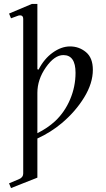

<svg xmlns="http://www.w3.org/2000/svg" viewBox="-20 -704 540 976"><path d="M364 -334Q364 -424 302 -424Q257 -424 213.5 -362Q170 -300 170 -232V-27Q222 -53 260 -88Q309 -134 336.5 -199Q364 -264 364 -334ZM36 252 26 228 78 206Q98 197 98 178V-608Q98 -626 82 -626Q75 -626 66 -622L36 -611L26 -635L142 -684H170V-352L176 -350Q204 -405 248 -436.5Q292 -468 336 -468Q382 -468 417 -439Q452 -410 452 -349Q452 -281 408 -209Q364 -137 294 -78Q238 -31 170 0V199Z"/></svg>

Font: Old Standard TT
Style: Regular
Weight: 400
Designer: Alexey Kryukov <alexios@thessalonica.org.ru>
Version: Version 2.2